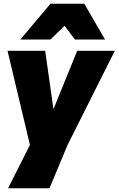

<svg xmlns="http://www.w3.org/2000/svg" viewBox="-20 -800 630 1020"><path d="M390 -530H590L339 -30L243 200H23L139 -30L20 -530H220L264 -220ZM88 -590 248 -780H428L538 -590H378L323 -663L248 -590Z"/></svg>

Font: Tanohe Sans Black
Style: Italic
Weight: 900
Designer: Village Type and Design LLC & Cristiano Sobral
Foundry: Cooper Hewitt Smithsonian Design Museum
Version: Version 1.00;January 12, 2020;FontCreator 12.0.0.2547 64-bit